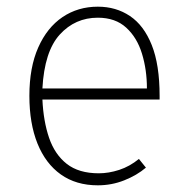

<svg xmlns="http://www.w3.org/2000/svg" viewBox="-20 -543 561 575"><path d="M273 12Q208 12 162.2 -20.5Q116.5 -53 92.2 -113.2Q68 -173.5 68 -256Q68 -341 94.5 -400.8Q121 -460.5 167.2 -491.8Q213.5 -523 273 -523Q327.5 -523 369.2 -495Q411 -467 434.5 -408Q458 -349 458 -256Q458 -253 458 -250.5Q458 -248 458 -245H107Q110 -180 127 -130.2Q144 -80.5 180 -52.2Q216 -24 276 -24Q305.5 -24 337 -34.2Q368.5 -44.5 396 -67L417 -41Q390 -18 352.2 -3Q314.5 12 273 12ZM107 -278H420Q420 -334 405.2 -382.2Q390.5 -430.5 358 -460.2Q325.5 -490 273 -490Q205 -490 159 -439.5Q113 -389 107 -278Z"/></svg>

Font: Overpass Thin
Style: Regular
Weight: 250
Designer: Delve Withrington, Dave Bailey, Thomas Jockin
Foundry: Delve Fonts LLC
Version: Version 4.000